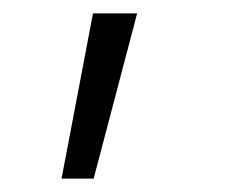

<svg xmlns="http://www.w3.org/2000/svg" viewBox="-20 -106 340 287"><path d="M72 161H120L185 -86H119Z"/></svg>

Font: Wafeq Light
Style: Regular
Weight: 300
Designer: Rasmus Andersson & Azza Alameddine
Foundry: Google & TypeTogether
Version: Version 3.000;January 28, 2025;FontCreator 15.0.0.3014 64-bi